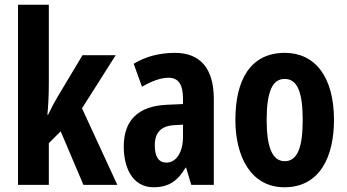

<svg xmlns="http://www.w3.org/2000/svg" viewBox="-20 -780 1465 810"><path d="M186 -429V-760H56V0H186V-176L236 -226L332 0H475L326 -323L468 -547H328L222 -370C210 -350 196 -324 183 -296H180C184 -339 186 -383 186 -429Z M718 -557C652 -557 593 -541 544 -511L579 -414C624 -440 660 -452 691 -452C733 -452 752 -423 752 -364V-341L684 -338C566 -333 502 -275 502 -162C502 -74 538 10 628 10C692 10 730 -17 763 -73H765L787 0H882V-363C882 -491 825 -557 718 -557ZM715 -252 752 -254V-203C752 -137 723 -94 682 -94C650 -94 633 -118 633 -167C633 -221 660 -249 715 -252Z M1389 -274C1389 -457 1308 -557 1182 -557C1035 -557 973 -441 973 -274C973 -120 1038 10 1180 10C1332 10 1389 -123 1389 -274ZM1105 -273C1105 -391 1128 -447 1181 -447C1235 -447 1257 -390 1257 -274C1257 -158 1235 -100 1181 -100C1129 -100 1105 -159 1105 -273Z"/></svg>

Font: Noto Sans Thai Looped ExtraCondensed
Style: Bold
Weight: 700
Width: 2
Designer: Sasikarn Vongin, Ben Mitchell
Foundry: The Fontpad Ltd
Version: Version 1.001